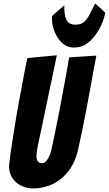

<svg xmlns="http://www.w3.org/2000/svg" viewBox="-20 -1036 609 1074"><path d="M165 18Q142 18 118 10.5Q94 3 75 -12Q56 -27 43.5 -50Q31 -73 31 -104Q31 -108 31 -112Q31 -116 32 -120Q36 -161 45 -219Q54 -277 64 -340Q74 -403 86 -466.5Q98 -530 107.5 -582Q117 -634 124 -668.5Q131 -703 133 -711Q154 -713 183 -716Q212 -719 237 -721Q268 -724 298 -727Q272 -606 252 -508Q243 -466 234.5 -424Q226 -382 218.5 -347Q211 -312 205.5 -286.5Q200 -261 196.5 -245Q193 -229 188.5 -204.5Q184 -180 184 -160Q184 -144 192 -133.5Q200 -123 212 -123Q229 -123 240 -136.5Q251 -150 258.5 -169Q266 -188 269.5 -207.5Q273 -227 276 -238Q282 -267 289.5 -302.5Q297 -338 304.5 -376.5Q312 -415 319.5 -455Q327 -495 334 -533Q351 -621 367 -715L519 -725Q519 -725 514 -699Q509 -673 501 -630Q493 -587 483.5 -532Q474 -477 462 -417.5Q450 -358 438.5 -300.5Q427 -243 416 -195Q402 -138 376.5 -98Q351 -58 316.5 -32Q282 -6 243 6Q204 18 165 18ZM393 -770Q338 -770 302.5 -826Q267 -882 271 -946Q281 -955 293 -966Q304 -975 315.5 -985.5Q327 -996 340 -1006Q338 -957 350.5 -927.5Q363 -898 401 -898Q433 -898 449.5 -912.5Q466 -927 479 -951Q492 -975 512 -1016Q525 -1005 535 -996.5Q545 -988 553 -980L569 -964Q558 -910 529 -863Q500 -816 467.5 -793Q435 -770 393 -770Z"/></svg>

Font: Bangers
Style: Regular
Weight: 400
Designer: vernon adams
Foundry: Vernon Adams
Version: Version 2.000